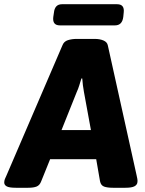

<svg xmlns="http://www.w3.org/2000/svg" viewBox="-53 -886 686 908"><path d="M22 2Q-9 2 -21 -4.5Q-33 -11 -33 -23Q-33 -31 -30 -39Q-27 -47 -22 -57L242 -671Q249 -690 268 -696Q287 -702 310 -702H395Q419 -702 436.5 -694.5Q454 -687 457 -671L593 -57Q595 -49 596.5 -40Q598 -31 597 -25Q596 -12 583 -5Q570 2 540 2H481Q455 2 439.5 -3.5Q424 -9 420 -29L402 -133H184L142 -29Q135 -10 120.5 -4Q106 2 80 2ZM310 -451 238 -271H377L344 -451Q341 -467 339 -483Q337 -499 336 -515H332Q327 -499 322 -482.5Q317 -466 310 -451ZM230 -766Q194 -766 199 -806L202 -826Q206 -866 240 -866H501Q537 -866 532 -826L530 -806Q525 -766 491 -766Z"/></svg>

Font: Asap ExtraBold
Style: Italic
Weight: 800
Italic angle: -6°
Designer: Pablo Cosgaya
Foundry: Omnibus-Type
Version: Version 3.001; ttfautohint (v1.8.4.7-5d5b)